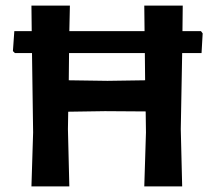

<svg xmlns="http://www.w3.org/2000/svg" viewBox="-20 -664 768 684"><path d="M229 -644 227 -553H495L494 -644H631L630 -553H696L702 -545L698 -475H629L624 -204L629 0H494L500 -192L499 -267L354 -268L223 -266L222 -204L227 0H92L98 -192L94 -475H33L26 -482L31 -553H93L92 -644ZM363 -376 497 -378 496 -475H226L225 -378Z"/></svg>

Font: Alegreya Sans SC
Style: Bold
Weight: 700
Designer: Juan Pablo del Peral
Foundry: Huerta Tipografica
Version: Version 2.007